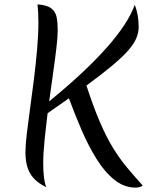

<svg xmlns="http://www.w3.org/2000/svg" viewBox="-20 -822 706 875"><path d="M191 31Q142 8 119 -29Q96 -66 96 -129Q96 -160 102 -211.5Q108 -263 117 -327Q126 -391 134.5 -460Q143 -529 149 -596Q155 -663 155 -720Q155 -742 154 -762.5Q153 -783 151 -802Q194 -799 213.5 -784Q233 -769 238 -744Q243 -719 243 -684Q243 -654 237 -603Q231 -552 222 -489Q213 -426 204 -360Q367 -493 465.5 -604Q564 -715 594 -800Q603 -778 607.5 -752Q612 -726 612 -699Q612 -674 601.5 -648.5Q591 -623 565 -593Q539 -563 492.5 -524Q446 -485 374 -432Q406 -334 435 -266.5Q464 -199 493.5 -150.5Q523 -102 556.5 -61.5Q590 -21 630 23Q628 27 618.5 30Q609 33 598 33Q546 33 501.5 -2.5Q457 -38 420 -97.5Q383 -157 352 -229Q321 -301 294 -374Q251 -344 197 -306Q189 -241 183 -181.5Q177 -122 177 -78Q177 -2 191 31Z"/></svg>

Font: Merienda Light
Style: Regular
Weight: 300
Designer: Eduardo Rodriguez Tunni
Foundry: Eduardo Rodriguez Tunni
Version: Version 2.001; ttfautohint (v1.8.4.7-5d5b)